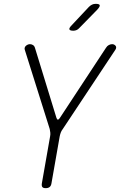

<svg xmlns="http://www.w3.org/2000/svg" viewBox="-20 -970 640 1000"><path d="M218 10Q205 10 200.5 4Q196 -2 198 -15L241 -260Q243 -270 242 -279.5Q241 -289 239 -298L109 -711Q107 -717 109 -722.5Q111 -728 115 -731.5Q119 -735 124.5 -737.5Q130 -740 136 -740Q144 -740 151.5 -735.5Q159 -731 162 -721L274 -356Q277 -347 281.5 -347Q286 -347 292 -356L532 -721Q538 -731 547 -735.5Q556 -740 564 -740Q570 -740 574.5 -737.5Q579 -735 582 -731.5Q585 -728 585 -722.5Q585 -717 581 -711L307 -298Q300 -289 296.5 -279.5Q293 -270 291 -260L248 -15Q246 -2 238.5 4Q231 10 218 10ZM362 -810Q344 -810 341.5 -817Q339 -824 353 -838L443 -934Q451 -942 459.5 -946Q468 -950 478 -950Q498 -950 499.5 -942.5Q501 -935 486 -919L393 -824Q387 -817 379 -813.5Q371 -810 362 -810Z"/></svg>

Font: Maple Mono Thin
Style: Italic
Weight: 250
Italic angle: -10°
Monospace: yes
Designer: subframe7536
Version: Version 7.000